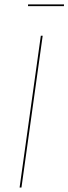

<svg xmlns="http://www.w3.org/2000/svg" viewBox="-20 -841 307 861"><path d="M266.6 -813.5H105.5L106 -821.3H267.1ZM171.4 -680.7 76.2 0H67.9L163.1 -680.7Z"/></svg>

Font: Fira Sans Compressed Eight
Style: Italic
Weight: 100
Width: 3
Italic angle: -8°
Designer: Carrois Corporate & Edenspiekermann AG
Foundry: Carrois Corporate GbR & Edenspiekermann AG
Version: Version 4.203;PS 004.203;hotconv 1.0.88;makeotf.lib2.5.64775